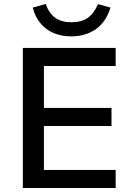

<svg xmlns="http://www.w3.org/2000/svg" viewBox="-20 -946 669 966"><path d="M95 0V-705H562V-614H201V-403H541V-312H201V-91H562V0ZM339 -763Q290 -763 250.5 -779.5Q211 -796 183.5 -829Q156 -862 145 -908L210 -926Q227 -878 258.5 -856Q290 -834 339 -834Q389 -834 420 -855Q451 -876 473 -925L536 -908Q513 -834 461 -798.5Q409 -763 339 -763Z"/></svg>

Font: Nunito Sans 9pt SemiBold
Style: Regular
Weight: 600
Version: Version 3.101;gftools[0.9.27]